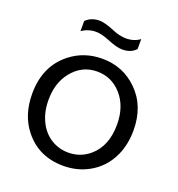

<svg xmlns="http://www.w3.org/2000/svg" viewBox="-144 -887 968 1047"><g transform="rotate(20 340.0 -364.0)"><path d="M502.9 -695.3Q474.6 -664.1 424.3 -664.1Q392.6 -664.1 336.9 -687Q291 -706.1 257.8 -706.1Q213.4 -706.1 176.8 -680.2V-739.3Q207.5 -770 255.9 -770Q286.6 -770 343.8 -746.1Q386.7 -728 422.9 -728Q469.2 -728 502.9 -752.9ZM341.3 -580.1Q461.9 -580.1 545.4 -498Q633.8 -411.6 633.8 -270.5Q633.8 -188 603.5 -122.1Q564.5 -37.6 484.9 5.9Q418.9 42 339.4 42Q195.8 42 111.8 -64Q45.9 -147 45.9 -270.5Q45.9 -431.6 158.2 -519Q236.8 -580.1 341.3 -580.1ZM338.9 -504.9Q249.5 -504.9 191.4 -430.7Q141.1 -366.7 141.1 -269Q141.1 -199.7 167 -146.5Q191.4 -95.2 235.8 -65.9Q282.7 -35.2 340.3 -35.2Q410.2 -35.2 463.4 -80.6Q538.6 -145.5 538.6 -269.5Q538.6 -374.5 480.5 -440.4Q423.3 -504.9 338.9 -504.9Z"/></g></svg>

Font: BIZ UDPGothic
Style: Regular
Weight: 400
Designer: TypeBank Co., Ltd.
Foundry: Morisawa Inc.
Version: Version 1.051